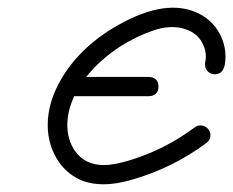

<svg xmlns="http://www.w3.org/2000/svg" viewBox="-20 -477 606 499"><path d="M554 -289Q547 -284 537.5 -284Q528 -284 520.5 -291Q513 -298 513 -309V-314Q515 -322 515 -330Q515 -344 510 -356Q497 -391 459 -402Q423 -413 379 -398Q337 -384 292 -356Q239 -321 204 -277H367Q374 -277 380 -274Q386 -271 389 -265Q392 -259 392 -252Q392 -245 389 -239Q386 -233 380 -230Q374 -227 367 -227H173Q155 -189 155 -152Q155 -114 174 -86Q200 -48 250 -48Q273 -48 309 -58Q406 -86 486 -146Q493 -151 500.5 -151Q508 -151 514 -147.5Q520 -144 523.5 -138Q527 -132 527 -125Q527 -113 516 -105Q428 -40 323 -10Q281 2 250 2Q219 2 195 -7Q157 -22 133 -56Q104 -99 104 -152Q104 -212 140 -273Q197 -369 316 -427Q379 -457 429 -457Q479 -457 516 -430Q545 -408 558 -374Q566 -353 566 -330Q566 -299 554 -289Z"/></svg>

Font: TT2020Base
Style: Italic
Weight: 400
Italic angle: -15°
Version: Version 0.2.000